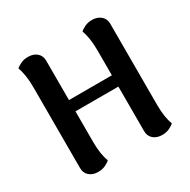

<svg xmlns="http://www.w3.org/2000/svg" viewBox="-162 -863 1021 1031"><g transform="rotate(-30 349.0 -348.0)"><path d="M632 -15Q621 -4 601.5 5Q582 14 557 14Q524 14 503 -4Q482 -22 482 -53V-329H216V-141Q216 -62 235 -15Q224 -4 204.5 5Q185 14 160 14Q127 14 106 -4Q85 -22 85 -53V-555Q85 -631 66 -681Q77 -692 96.5 -701Q116 -710 141 -710Q174 -710 195 -692Q216 -674 216 -643V-399H482V-555Q482 -631 463 -681Q474 -692 493.5 -701Q513 -710 538 -710Q570 -710 591.5 -692Q613 -674 613 -643V-141Q613 -62 632 -15Z"/></g></svg>

Font: Arima Madurai Black
Style: Regular
Weight: 900
Designer: Joana Correia and Natanael Gama
Foundry: NDISCOVER
Version: Version 1.020